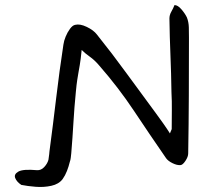

<svg xmlns="http://www.w3.org/2000/svg" viewBox="-20 -665 830 757"><path d="M64 64Q46 52 40 37Q34 22 52.5 11.5Q71 1 126 6Q142 7 154.5 -6.5Q167 -20 171 -35L174 -57Q174 -63 175 -68Q189 -173 201.5 -278.5Q214 -384 230 -489Q232 -504 239 -521Q246 -538 256 -551.5Q266 -565 276 -567Q295 -572 322 -559Q349 -546 362 -529Q423 -453 480 -374.5Q537 -296 595 -218Q607 -202 623.5 -178.5Q640 -155 650 -139L657 -156Q657 -193 657.5 -229.5Q658 -266 656 -302Q655 -375 652 -447.5Q649 -520 648 -592Q648 -606 655.5 -619Q663 -632 668 -645Q681 -645 695.5 -628Q710 -611 717 -596Q724 -578 724.5 -557Q725 -536 725 -516Q725 -402 724.5 -288Q724 -174 722 -60Q722 -47 711 -30.5Q700 -14 691 -14Q678 -13 660.5 -21.5Q643 -30 635 -41Q568 -138 507.5 -229Q447 -320 370 -408Q353 -428 334 -441.5Q315 -455 302 -468Q298 -428 294.5 -408.5Q291 -389 289 -377Q287 -365 284.5 -349.5Q282 -334 279 -302Q273 -242 269.5 -181.5Q266 -121 261 -61Q260 -52 259 -43Q258 -34 255 -26Q251 -9 244 9Q237 27 227 41Q212 61 182.5 67.5Q153 74 121 71.5Q89 69 64 64Z"/></svg>

Font: Mynerve
Style: Regular
Weight: 400
Designer: Carolina Short
Foundry: Carolina Short
Version: Version 1.000; ttfautohint (v1.8.4.7-5d5b)